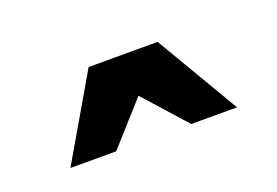

<svg xmlns="http://www.w3.org/2000/svg" viewBox="-40 -878 471 327"><g transform="rotate(-20 196.0 -714.5)"><path d="M347 -639 258 -790H133L45 -639H128L196 -715L264 -639Z"/></g></svg>

Font: Domine
Style: Regular
Weight: 400
Designer: Pablo Impallari, Rodrigo Fuenzalida, Brenda Gallo
Foundry: Pablo Impallari, Rodrigo Fuenzalida, Brenda Gallo
Version: Version 2.000;September 19, 2022;FontCreator 14.0.0.2877 64-